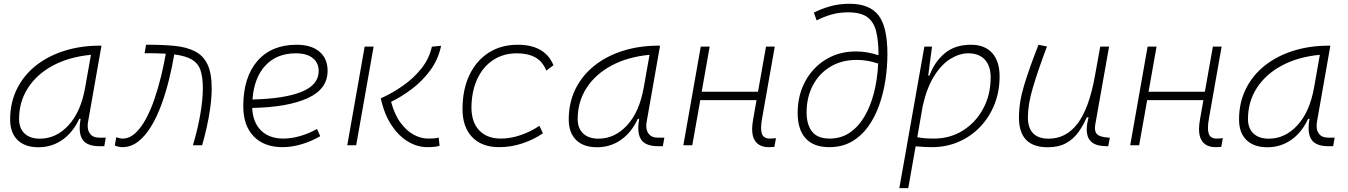

<svg xmlns="http://www.w3.org/2000/svg" viewBox="-20 -762 7071 1007"><path d="M181.6 10.3Q110.8 10.3 72 -27.8Q33.2 -65.9 33.2 -135.3Q33.2 -223.1 68.4 -294.7Q103.5 -366.2 167 -417Q230.5 -467.8 316.4 -495.1Q402.3 -522.5 503.4 -522.5H512.2L442.4 -126Q439.9 -113.3 439.9 -102.1Q439.9 -78.1 450.7 -63Q465.8 -40 500.5 -40H534.7L526.9 4.9H503.9Q436 4.9 413.1 -29.8Q397.9 -51.8 397.9 -90.3Q397.9 -111.8 402.8 -138.7H395.5Q362.3 -66.9 306.9 -28.3Q251.5 10.3 181.6 10.3ZM189 -34.7Q274.9 -34.7 339.8 -105.5Q404.8 -176.3 427.2 -306.2L457 -474.6Q341.8 -463.4 257.3 -418Q172.9 -372.6 126.5 -300.5Q80.1 -228.5 80.1 -137.7Q80.1 -88.9 108.9 -61.8Q137.7 -34.7 189 -34.7Z M991.7 0Q1016.1 -80.1 1030 -159.7Q1043.9 -239.3 1043.9 -298.8Q1043.9 -357.4 1031.5 -393.8Q1019 -430.2 986.6 -449.5Q954.1 -468.8 894 -476.6Q882.8 -411.1 866 -342.8Q849.1 -274.4 825.9 -211.4Q802.7 -148.4 772.5 -98.6Q742.2 -48.8 704.6 -19.5Q667 9.8 621.1 9.8Q613.3 9.8 601.8 7.6Q590.3 5.4 582 0.5L589.8 -42.5Q602.5 -37.6 609.9 -36.4Q617.2 -35.2 622.1 -35.2Q658.7 -35.2 689.7 -63.7Q720.7 -92.3 746.1 -139.9Q771.5 -187.5 791.3 -246.1Q811 -304.7 825.7 -365.5Q840.3 -426.3 849.6 -480.5Q825.7 -481.9 797.9 -482.4Q784.2 -482.9 769 -482.9Q754.4 -482.9 738.3 -482.4L746.1 -527.3Q831.1 -527.8 895.3 -521.5Q959.5 -515.1 1002.9 -492.7Q1046.4 -470.2 1068.4 -424.1Q1090.3 -377.9 1090.3 -298.8Q1090.3 -251.5 1083 -198.5Q1075.7 -145.5 1064.2 -94.2Q1052.7 -43 1040 0Z M1466.8 -35.2Q1507.3 -35.2 1553.5 -48.3Q1599.6 -61.5 1642.6 -85.4L1659.7 -47.9Q1613.8 -21 1562 -5.6Q1510.3 9.8 1462.4 9.8Q1365.2 9.8 1310.5 -46.9Q1255.9 -103.5 1255.9 -204.6Q1255.9 -356.4 1329.8 -441.9Q1403.8 -527.3 1535.6 -527.3Q1612.3 -527.3 1655.3 -491.2Q1698.2 -455.1 1698.2 -390.6Q1698.2 -294.9 1594 -247.3Q1489.7 -199.7 1302.7 -195.8Q1306.2 -120.1 1349.1 -77.6Q1392.1 -35.2 1466.8 -35.2ZM1304.2 -240.2Q1472.2 -244.1 1561.8 -280.5Q1651.4 -316.9 1651.4 -389.2Q1651.4 -432.6 1620.1 -457.5Q1588.9 -482.4 1531.7 -482.4Q1431.6 -482.4 1372.1 -418.5Q1312.5 -354.5 1304.2 -240.2Z M2220.7 9.8Q2168.9 9.8 2120.1 -19.3Q2071.3 -48.3 2033.4 -105.2Q1995.6 -162.1 1977.1 -246.1Q2037.6 -273.4 2093.5 -312.5Q2149.4 -351.6 2190.2 -402.8Q2231 -454.1 2245.1 -517.1L2293.5 -522Q2278.3 -449.2 2236.1 -392.3Q2193.8 -335.4 2138.9 -294.4Q2084 -253.4 2031.2 -228Q2049.3 -160.6 2080.8 -118.2Q2112.3 -75.7 2150.1 -55.4Q2188 -35.2 2224.6 -35.2Q2242.2 -35.2 2256.1 -36.1Q2270 -37.1 2280.8 -40.5L2285.6 2.4Q2272.5 6.8 2255.9 8.3Q2239.3 9.8 2220.7 9.8ZM1801.3 0 1892.6 -517.6H1939.5L1848.1 0Z M2606.9 -35.2Q2658.2 -35.2 2711.2 -53.5Q2764.2 -71.8 2809.1 -102.1L2827.6 -63Q2780.3 -30.3 2720.5 -10.3Q2660.6 9.8 2597.7 9.8Q2507.3 9.8 2456.5 -43Q2405.8 -95.7 2405.8 -189.9Q2405.8 -292 2441.7 -367.7Q2477.5 -443.4 2542.7 -485.4Q2607.9 -527.3 2695.3 -527.3Q2838.4 -527.3 2882.8 -419.9L2845.2 -391.6Q2825.7 -440.4 2786.9 -461.4Q2748 -482.4 2691.4 -482.4Q2619.6 -482.4 2565.9 -446.8Q2512.2 -411.1 2482.7 -346.7Q2453.1 -282.2 2452.6 -195.8Q2453.6 -120.1 2494.1 -77.6Q2534.7 -35.2 2606.9 -35.2Z M3111.3 10.3Q3040.5 10.3 3001.7 -27.8Q2962.9 -65.9 2962.9 -135.3Q2962.9 -223.1 2998 -294.7Q3033.2 -366.2 3096.7 -417Q3160.2 -467.8 3246.1 -495.1Q3332 -522.5 3433.1 -522.5H3441.9L3372.1 -126Q3369.6 -113.3 3369.6 -102.1Q3369.6 -78.1 3380.4 -63Q3395.5 -40 3430.2 -40H3464.4L3456.5 4.9H3433.6Q3365.7 4.9 3342.8 -29.8Q3327.6 -51.8 3327.6 -90.3Q3327.6 -111.8 3332.5 -138.7H3325.2Q3292 -66.9 3236.6 -28.3Q3181.2 10.3 3111.3 10.3ZM3118.7 -34.7Q3204.6 -34.7 3269.5 -105.5Q3334.5 -176.3 3356.9 -306.2L3386.7 -474.6Q3271.5 -463.4 3187 -418Q3102.5 -372.6 3056.2 -300.5Q3009.8 -228.5 3009.8 -137.7Q3009.8 -88.9 3038.6 -61.8Q3067.4 -34.7 3118.7 -34.7Z M3564 0 3655.3 -517.6H3702.1L3660.2 -280.8H3955.6L3997.6 -517.6H4043.5L3977.1 -141.6Q3971.7 -112.3 3971.7 -91.3Q3971.7 -72.8 3976.1 -60.5Q3984.4 -35.2 4018.6 -35.2Q4032.7 -35.2 4049.8 -37.6L4041.5 8.3Q4027.8 9.8 4012.2 9.8Q3960 9.8 3938.5 -25.9Q3924.8 -47.4 3924.8 -84.5Q3924.8 -107.9 3930.2 -136.7L3947.8 -236.8H3652.8L3610.8 0Z M4329.1 9.8Q4247.1 9.8 4205.3 -36.6Q4163.6 -83 4163.6 -168.9Q4163.6 -261.7 4202.9 -334.7Q4242.2 -407.7 4311.3 -450Q4380.4 -492.2 4469.7 -492.2Q4527.8 -492.2 4587.4 -472.2Q4587.4 -475.1 4587.4 -478Q4587.4 -550.8 4574.7 -599.6Q4562 -648.4 4527.8 -672.9Q4493.7 -697.3 4428.7 -697.3Q4380.4 -697.3 4338.9 -685.3Q4297.4 -673.3 4263.2 -654.8L4248.5 -695.8Q4286.1 -715.3 4333.3 -728.8Q4380.4 -742.2 4436 -742.2Q4540.5 -742.2 4587.4 -681.9Q4634.3 -621.6 4634.3 -478.5Q4634.3 -410.6 4623.8 -341.6Q4613.3 -272.5 4590.8 -209.5Q4568.4 -146.5 4532.5 -96.9Q4496.6 -47.4 4446.3 -18.8Q4396 9.8 4329.1 9.8ZM4585.9 -428.7Q4529.3 -447.8 4473.1 -447.8Q4394.5 -447.8 4335.2 -412.1Q4275.9 -376.5 4243.2 -314.2Q4210.4 -252 4210.4 -171.9Q4210.4 -109.4 4238.8 -72.3Q4267.1 -35.2 4331.5 -35.2Q4390.1 -35.2 4435.5 -65.4Q4481 -95.7 4513.2 -149.7Q4545.4 -203.6 4563.7 -275.1Q4582 -346.7 4585.9 -428.7Z M4743.7 224.6H4696.8L4736.8 -0.5Q4736.3 -0.5 4735.8 -0.5L4736.8 -1.5L4828.1 -517.6H4868.2L4849.6 -375.5L4847.7 -365.7H4855Q4881.3 -437.5 4934.8 -482.4Q4988.3 -527.3 5073.2 -527.3Q5144.5 -527.3 5183.6 -484.1Q5222.7 -440.9 5222.7 -361.3Q5222.7 -282.2 5195.8 -214.6Q5168.9 -147 5120.8 -96.7Q5072.8 -46.4 5008.1 -18.3Q4943.4 9.8 4867.2 9.8Q4845.7 9.8 4824.7 8.5Q4803.7 7.3 4782.2 5.4ZM4791 -42.5Q4825.2 -35.2 4877.9 -35.2Q4962.9 -35.2 5030.3 -77.4Q5097.7 -119.6 5136.7 -192.4Q5175.8 -265.1 5175.8 -356.4Q5175.8 -416.5 5145 -449.5Q5114.3 -482.4 5058.6 -482.4Q5012.7 -482.4 4965.8 -453.9Q4918.9 -425.3 4880.4 -364.7Q4841.8 -304.2 4819.8 -208Z M5475.1 10.3Q5324.2 10.3 5324.2 -145Q5324.2 -227.1 5352.1 -317.6Q5379.9 -408.2 5426.8 -527.3L5471.2 -518.1Q5422.4 -388.7 5396.7 -300.8Q5371.1 -212.9 5371.1 -147.5Q5371.1 -34.7 5480 -34.7Q5570.8 -34.7 5630.9 -112.8Q5690.9 -190.9 5721.7 -358.4L5750.5 -517.6H5796.9L5724.1 -106.9Q5722.7 -97.7 5722.7 -89.8Q5722.7 -69.3 5733.9 -58.1Q5749 -43 5792 -40.5L5800.8 -40L5792.5 4.9H5787.1Q5734.4 4.9 5709.2 -13.9Q5684.1 -32.7 5680.7 -66.9Q5679.7 -74.2 5679.7 -82Q5679.7 -110.8 5689.5 -147H5680.2Q5661.1 -103 5635 -67.4Q5608.9 -31.7 5570.3 -10.7Q5531.7 10.3 5475.1 10.3Z M5907.7 0 5999 -517.6H6045.9L6003.9 -280.8H6299.3L6341.3 -517.6H6387.2L6320.8 -141.6Q6315.4 -112.3 6315.4 -91.3Q6315.4 -72.8 6319.8 -60.5Q6328.1 -35.2 6362.3 -35.2Q6376.5 -35.2 6393.6 -37.6L6385.3 8.3Q6371.6 9.8 6356 9.8Q6303.7 9.8 6282.2 -25.9Q6268.6 -47.4 6268.6 -84.5Q6268.6 -107.9 6273.9 -136.7L6291.5 -236.8H5996.6L5954.6 0Z M6627 10.3Q6556.2 10.3 6517.3 -27.8Q6478.5 -65.9 6478.5 -135.3Q6478.5 -223.1 6513.7 -294.7Q6548.8 -366.2 6612.3 -417Q6675.8 -467.8 6761.7 -495.1Q6847.7 -522.5 6948.7 -522.5H6957.5L6887.7 -126Q6885.3 -113.3 6885.3 -102.1Q6885.3 -78.1 6896 -63Q6911.1 -40 6945.8 -40H6980L6972.2 4.9H6949.2Q6881.3 4.9 6858.4 -29.8Q6843.3 -51.8 6843.3 -90.3Q6843.3 -111.8 6848.1 -138.7H6840.8Q6807.6 -66.9 6752.2 -28.3Q6696.8 10.3 6627 10.3ZM6634.3 -34.7Q6720.2 -34.7 6785.2 -105.5Q6850.1 -176.3 6872.6 -306.2L6902.3 -474.6Q6787.1 -463.4 6702.6 -418Q6618.2 -372.6 6571.8 -300.5Q6525.4 -228.5 6525.4 -137.7Q6525.4 -88.9 6554.2 -61.8Q6583 -34.7 6634.3 -34.7Z"/></svg>

Font: CaskaydiaCove NF ExtraLight
Style: Italic
Weight: 200
Italic angle: -10°
Designer: Aaron Bell
Foundry: Saja Typeworks
Version: Version 2111.001; VTT 6.35;Nerd Fonts 3.2.1